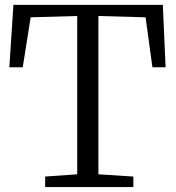

<svg xmlns="http://www.w3.org/2000/svg" viewBox="-20 -763 719 783"><path d="M164.1 -43 294.9 -52.2V-697.8L105 -692.4L72.8 -488.8H18.1L34.7 -743.2H644L655.3 -488.8H601.6L573.7 -692.4L381.3 -697.8V-52.2L523.9 -43V0H164.1Z"/></svg>

Font: MerriweatherLight
Style: Regular
Weight: 300
Designer: Eben Sorkin ( sorkintype@gmail.com )
Foundry: Eben Sorkin
Version: Version 1.055; ttfautohint (v1.4.1)